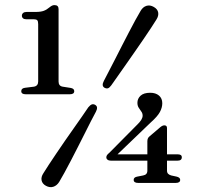

<svg xmlns="http://www.w3.org/2000/svg" viewBox="-20 -736 812 772"><path d="M86 -658.5H116.5Q126 -658.5 129.8 -654.5Q133.5 -650.5 133.5 -639V-408.5Q133.5 -399.5 129.2 -394.2Q125 -389 116.5 -387.5L80.5 -383Q65.5 -381 65.5 -369.5Q65.5 -357 83 -357H261Q278.5 -357 278.5 -369.5Q278.5 -380 264 -382.5L232 -387.5Q223.5 -389 219.5 -394.2Q215.5 -399.5 215.5 -408V-699.5Q215.5 -715.5 199 -715.5Q193.5 -715.5 189 -713.2Q184.5 -711 179 -706.5Q168 -697 156 -692.5Q144 -688 123 -688H87Q78 -688 73 -683.8Q68 -679.5 68 -673Q68 -666.5 72.5 -662.5Q77 -658.5 86 -658.5ZM572.5 -168Q572.5 -175 574.8 -179.8Q577 -184.5 581 -187.5L625 -225Q630 -229 633.8 -230.5Q637.5 -232 641 -232Q651.5 -232 651.5 -221V-50Q651.5 -41.5 656.2 -37Q661 -32.5 668.5 -30.5L689.5 -26Q696.5 -24.5 700.5 -21.2Q704.5 -18 704.5 -13Q704.5 -0.5 686.5 -0.5H535.5Q517.5 -0.5 517.5 -13Q517.5 -23.5 532.5 -26L555.5 -30.5Q564 -32 568.2 -36.8Q572.5 -41.5 572.5 -50ZM530.5 -233.5Q542.5 -245 548 -254Q553.5 -263 553.5 -271Q553.5 -280.5 548.2 -287.5Q543 -294.5 537.8 -302.8Q532.5 -311 532.5 -322.5Q532.5 -339.5 545.2 -351.2Q558 -363 584 -363Q606 -363 619.2 -351.8Q632.5 -340.5 632.5 -321Q632.5 -303.5 623 -285.8Q613.5 -268 586 -243.5L439 -102.5L432.5 -115.5H694Q702 -115.5 706.5 -112.8Q711 -110 711 -103.5Q711 -90 693.5 -90H426Q417.5 -90 412.5 -93.8Q407.5 -97.5 407.5 -103.5Q407.5 -107.5 410 -111.8Q412.5 -116 420 -122ZM427.5 -393Q420.5 -383.5 414.5 -381.2Q408.5 -379 400.5 -383Q393.5 -387 393 -394Q392.5 -401 397.5 -410.5Q405.5 -426 417.2 -448.5Q429 -471 442.5 -497.5Q456 -524 470.2 -551.8Q484.5 -579.5 498.2 -606Q512 -632.5 524.2 -655Q536.5 -677.5 545.5 -692.5Q554.5 -708 568.8 -712.5Q583 -717 598.5 -708Q613.5 -699.5 616 -686Q618.5 -672.5 609 -657.5Q601 -644 587.2 -623.5Q573.5 -603 556.8 -578.2Q540 -553.5 521.8 -527.5Q503.5 -501.5 486 -476.2Q468.5 -451 453.2 -429.5Q438 -408 427.5 -393ZM335 -304.5Q342.5 -313.5 348.8 -316Q355 -318.5 362.5 -314.5Q370 -310 370.2 -303Q370.5 -296 365.5 -286.5Q357 -271 345.5 -248.5Q334 -226 320.8 -199.5Q307.5 -173 293.2 -145Q279 -117 265.2 -90.5Q251.5 -64 239.2 -41.8Q227 -19.5 218 -4.5Q208.5 10.5 194.2 15Q180 19.5 164.5 11Q150 3 147.2 -10.8Q144.5 -24.5 154.5 -39.5Q162.5 -53 176 -73.2Q189.5 -93.5 206.2 -118.5Q223 -143.5 241.2 -169.8Q259.5 -196 277.2 -221.2Q295 -246.5 310 -268Q325 -289.5 335 -304.5Z"/></svg>

Font: Fraunces 10pt
Style: Regular
Weight: 400
Version: Version 1.000;[b76b70a41]